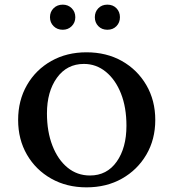

<svg xmlns="http://www.w3.org/2000/svg" viewBox="-20 -796 746 826"><path d="M352 10Q267 10 200.5 -27.5Q134 -65 96 -130.5Q58 -196 58 -280Q58 -364 96 -430Q134 -496 200.5 -533.5Q267 -571 352 -571Q438 -571 504.5 -533.5Q571 -496 609.5 -430Q648 -364 648 -280Q648 -196 609.5 -130.5Q571 -65 504.5 -27.5Q438 10 352 10ZM367 -41Q440 -41 482 -100.5Q524 -160 524 -255Q524 -334 500.5 -393.5Q477 -453 435.5 -487Q394 -521 341 -521Q268 -521 225 -461.5Q182 -402 182 -308Q182 -230 205.5 -169.5Q229 -109 270.5 -75Q312 -41 367 -41ZM250 -668Q226 -668 210.5 -683.5Q195 -699 195 -722Q195 -745 210.5 -760.5Q226 -776 250 -776Q273 -776 288.5 -760.5Q304 -745 304 -722Q304 -699 288.5 -683.5Q273 -668 250 -668ZM442 -668Q418 -668 403 -683.5Q388 -699 388 -722Q388 -745 403 -760.5Q418 -776 442 -776Q466 -776 481 -760.5Q496 -745 496 -722Q496 -699 481 -683.5Q466 -668 442 -668Z"/></svg>

Font: Spectral SC SemiBold
Style: Regular
Weight: 600
Designer: Jean-Baptiste Levee
Foundry: Production Type
Version: Version 2.001